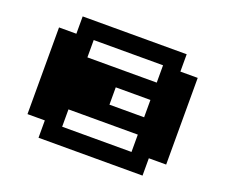

<svg xmlns="http://www.w3.org/2000/svg" viewBox="-138 -963 1525 1301"><g transform="rotate(20 625.0 -312.5)"><path d="M250 125V0H125V-625H250V-750H1000V-625H1125V0H1000V125ZM375 -500H875V-625H375ZM625 -250H875V-375H625ZM375 0H875V-125H375Z"/></g></svg>

Font: Silkscreen
Style: Bold
Weight: 700
Designer: Jason Kottke
Foundry: Jason Kottke
Version: Version 1.001; ttfautohint (v1.8.4.7-5d5b)